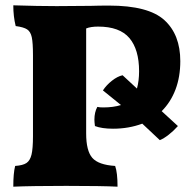

<svg xmlns="http://www.w3.org/2000/svg" viewBox="-20 -699 733 722"><path d="M588 -281 649 -225Q633 -207 614.5 -192.5Q596 -178 581 -172L515 -234Q464 -215 405 -215Q363 -215 337 -225Q335 -241 335 -249Q335 -277 346 -297Q354 -295 368 -295Q406 -295 435 -304L367 -359Q380 -379 401 -395.5Q422 -412 441 -416L495 -366Q503 -395 503 -431Q503 -513 466.5 -556Q430 -599 349 -599Q321 -599 304 -592V-197Q304 -132 327 -105.5Q350 -79 413 -75Q422 -50 422 3Q365 0 229 0Q99 0 30 3Q30 -48 37 -75Q66 -77 79.5 -86Q93 -95 98.5 -117.5Q104 -140 104 -187V-491Q104 -538 99.5 -559Q95 -580 82 -588.5Q69 -597 39 -601Q30 -637 30 -679Q125 -676 193 -676L322 -677Q352 -678 390 -678Q538 -678 598 -623.5Q658 -569 658 -469Q658 -410 640 -362.5Q622 -315 588 -281Z"/></svg>

Font: Vollkorn SC Black
Style: Regular
Weight: 900
Designer: Friedrich Althausen
Foundry: Friedrich Althausen
Version: Version 4.015